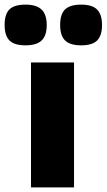

<svg xmlns="http://www.w3.org/2000/svg" viewBox="-80 -810 461 830"><path d="M30 -614Q-18 -614 -39 -635Q-60 -656 -60 -702Q-60 -749 -39 -769.5Q-18 -790 30 -790Q78 -790 100 -768.5Q122 -747 122 -702Q122 -656 100 -635Q78 -614 30 -614ZM271 -614Q223 -614 201.5 -635Q180 -656 180 -702Q180 -749 201.5 -769.5Q223 -790 271 -790Q319 -790 340 -768.5Q361 -747 361 -702Q361 -656 340 -635Q319 -614 271 -614ZM54 -540H240V0H54Z"/></svg>

Font: Encode Sans Narrow
Style: ExtraBold
Weight: 800
Designer: Pablo Impallari, Andres Torresi
Foundry: Pablo Impallari, Andres Torresi
Version: Version 1.000; ttfautohint (v1.00) -l 8 -r 50 -G 200 -x 14 -